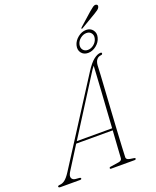

<svg xmlns="http://www.w3.org/2000/svg" viewBox="-222 -1104 981 1207"><g transform="rotate(-20 268.5 -501.0)"><path d="M59.5 -71.5Q43.5 -46 50 -31.5Q56.5 -17 76 -15.5L100 -13.5Q110.5 -12.5 110 -6.5Q110 0 99 0H-30.5Q-44 0 -44 -7.5Q-44 -14 -30 -15Q-12 -16 4.5 -28.8Q21 -41.5 41 -72.5L390.5 -618.5Q422.5 -668.5 448 -688Q473.5 -707.5 493.5 -707.5Q502 -707.5 502 -701Q502 -693 491 -692Q474.5 -691 463.2 -678Q452 -665 450 -640Q449.5 -620.5 446.8 -574.8Q444 -529 440.2 -468Q436.5 -407 432.2 -340.8Q428 -274.5 424.5 -213Q421 -151.5 418.5 -105Q416 -58.5 415.5 -38Q415 -27.5 424.5 -22Q434 -16.5 466 -13Q474 -12.5 474 -7Q473.5 0 465 0H307.5Q300 0 300.5 -6.5Q300.5 -11.5 306.5 -12.5L365.5 -21.5Q386 -25 387.5 -40.5Q388.5 -61.5 392 -110.8Q395.5 -160 399.5 -223H155ZM399.5 -608 164 -236.5H400.5Q404 -293.5 408 -354.8Q412 -416 415.8 -473.2Q419.5 -530.5 422 -575.5Q424.5 -620.5 426 -645.5Q420 -638.5 413 -628.8Q406 -619 399.5 -608ZM523.5 -975Q540 -989 550 -996Q560 -1003 569.5 -1001.5Q585 -998.5 579 -982Q575 -973 565.5 -966Q556 -959 542.5 -951L441 -891Q435.5 -887.5 433.5 -890.5Q432 -893.5 438 -899ZM421.5 -733Q392 -733 376.5 -753.5Q361 -774 368.5 -803.5Q376 -831.5 402 -852.5Q428 -873.5 457.5 -873.5Q486.5 -873.5 502 -852.5Q517.5 -831.5 510 -803.5Q502.5 -774 476.5 -753.5Q450.5 -733 421.5 -733ZM453 -854.5Q431.5 -854.5 412.5 -839.5Q393.5 -824.5 388 -803.5Q382.5 -781.5 393.8 -766.5Q405 -751.5 426 -751.5Q447.5 -751.5 466.2 -766.5Q485 -781.5 490.5 -803.5Q496 -824.5 485 -839.5Q474 -854.5 453 -854.5Z"/></g></svg>

Font: Fraunces 144pt S050 Thin
Style: Italic
Weight: 100
Italic angle: -16°
Version: Version 1.000; ttfautohint (v1.8.3)